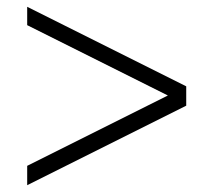

<svg xmlns="http://www.w3.org/2000/svg" viewBox="-20 -627 628 565"><path d="M528 -316 60 -82V-139L474 -346L60 -553V-607L528 -373Z"/></svg>

Font: Libre Bodoni
Style: Regular
Weight: 400
Designer: Pablo Impallari, Rodrigo Fuenzalida
Foundry: Pablo Impallari, Rodrigo Fuenzalida
Version: Version 1.001; ttfautohint (v1.5.65-e2d9)